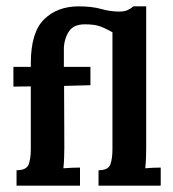

<svg xmlns="http://www.w3.org/2000/svg" viewBox="-20 -587 547 607"><path d="M77.4 -386.9Q77.4 -484.4 119.2 -525.7Q161 -566.9 228.5 -566.9Q270.6 -566.9 299.6 -558.7Q328.6 -550.4 357.5 -550.4Q372.6 -550.4 382.7 -554.8Q392.7 -559.2 401.9 -566.9H442.2V-121Q442.2 -110.4 441.7 -91.1Q441.1 -71.9 439.3 -55Q451 -56.1 465.7 -56.7Q480.4 -57.2 488.1 -57.2V0H291.5V-48.8Q322.3 -48.8 328.9 -67.3Q335.5 -85.8 335.5 -115.5V-485.1Q313.2 -497.6 295.7 -503.9Q278.3 -510.1 247.9 -510.1Q210.9 -510.1 196.2 -485Q181.5 -459.8 181.9 -429.4V-375.5H265.9V-317.6L182.6 -315.4L183.4 -122.5Q183.4 -111.8 182.8 -91.9Q182.3 -71.9 180.4 -55Q192.9 -56.1 208.8 -56.7Q224.8 -57.2 232.9 -57.2V0H32.3V-48.8Q63.8 -48.8 70.6 -67.3Q77.4 -85.8 77.4 -115.5V-313.9L22.4 -313.2V-375.5H77.4Z"/></svg>

Font: Parastoo
Style: Regular
Weight: 400
Foundry: Saber Rastikerdar (saber.rastikerdar@gmail.com)
Version: Version 3.000